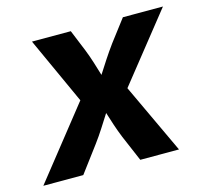

<svg xmlns="http://www.w3.org/2000/svg" viewBox="-110 -642 791 737"><g transform="rotate(-15 286.0 -273.0)"><path d="M-24.9 0 197.3 -280.3 76.2 -545.9H230.5L265.6 -460Q276.4 -432.6 284.7 -406Q293 -379.4 300.8 -353.5Q317.4 -379.4 334.7 -406Q352.1 -432.6 372.1 -460L437.5 -545.9H596.7L383.8 -278.3L514.2 0H360.4L316.4 -103Q305.7 -129.4 296.9 -155.8Q288.1 -182.1 280.3 -207.5Q264.2 -182.1 247.3 -155.8Q230.5 -129.4 210.9 -103L133.8 0Z"/></g></svg>

Font: Inter
Style: Bold Italic
Weight: 700
Italic angle: -9.39999°
Designer: Rasmus Andersson
Foundry: rsms
Version: Version 4.001;git-9221beed3